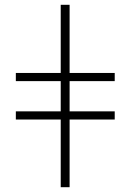

<svg xmlns="http://www.w3.org/2000/svg" viewBox="-20 -780 543 800"><path d="M233 0V-282H46V-316H233V-442H46V-476H233V-760H270V-476H458V-442H270V-316H458V-282H270V0Z"/></svg>

Font: Noto Serif SemiCondensed ExtraLight
Style: Regular
Weight: 200
Width: 4
Designer: Monotype Design Team
Foundry: Monotype Imaging Inc.
Version: Version 2.014